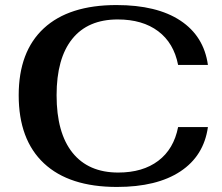

<svg xmlns="http://www.w3.org/2000/svg" viewBox="-20 -730 880 760"><path d="M54 -353Q54 -526 153.5 -618Q253 -710 441 -710Q601 -710 694 -648.5Q787 -587 803 -473H685Q668 -560 606 -606.5Q544 -653 446 -653Q328 -653 266 -576Q204 -499 204 -353Q204 -204 267 -125.5Q330 -47 448 -47Q545 -47 606.5 -93.5Q668 -140 685 -227H803Q787 -113 694 -51.5Q601 10 443 10Q254 10 154 -83.5Q54 -177 54 -353Z"/></svg>

Font: Fahkwang SemiBold
Style: Regular
Weight: 600
Designer: Suppakit Chalermlarp | Katatrad Co.,Ltd.
Foundry: Cadson Demak Co.,Ltd.
Version: Version 1.000; ttfautohint (v1.6)